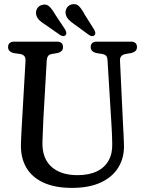

<svg xmlns="http://www.w3.org/2000/svg" viewBox="-20 -903 704 936"><path d="M523.4 -295 504.2 -608.7Q503.1 -624.4 497.6 -630.8Q492 -637.2 480.2 -639.5L449.9 -644.3Q436 -647.7 429.1 -654.8Q422.2 -661.9 422.2 -673.7Q422.2 -686 429.7 -693Q437.1 -700 450.6 -700H619.4Q633.2 -700 640.5 -693Q647.8 -686 647.8 -673.7Q647.8 -661.9 640.7 -654.9Q633.5 -647.9 620.1 -644.5L591 -639.5Q576.9 -636.6 570.5 -628.3Q564 -620 565.1 -605.2L579.8 -295.4Q581.4 -270.6 582.4 -246.9Q583.4 -223.2 584.3 -197.4Q586.4 -136 558 -88.4Q529.5 -40.7 472.4 -13.9Q415.2 13 330.7 13Q248.1 13 192.2 -12.7Q136.3 -38.3 108.5 -85.6Q80.8 -132.9 82 -198Q82.3 -213.1 83.3 -235.6Q84.4 -258.1 85.8 -282.5Q87.2 -306.9 88.4 -327.7L104.3 -604.5Q105.3 -620.1 99.5 -628.3Q93.7 -636.6 79.6 -639.5L47.5 -644.1Q19.3 -650.6 19.3 -673.7Q19.3 -686 27 -693Q34.7 -700 48.2 -700H258.9Q272.7 -700 280 -693Q287.3 -686 287.3 -673.7Q287.3 -661.7 280.4 -654.7Q273.4 -647.7 259.6 -644.5L231.1 -639.5Q218.8 -636.9 213.8 -629.1Q208.7 -621.4 207.7 -606.7L191.7 -327.7Q189.9 -292.3 189 -263.8Q188.1 -235.2 186.9 -211.1Q184.8 -131.3 230.6 -90.2Q276.3 -49.1 357.5 -49.1Q413.5 -49.1 451.9 -67.5Q490.3 -85.9 509.6 -120.7Q528.9 -155.5 527.1 -204.2Q526.2 -235.1 525.5 -255.3Q524.8 -275.4 523.4 -295ZM249 -832.4 297.6 -759.1Q301.6 -751.8 303.1 -744.8Q304.5 -737.8 300.2 -731.9Q295.5 -727 288.5 -727.1Q281.4 -727.2 274.2 -731.6L201.5 -782.3Q183.6 -793.1 172.4 -803.9Q161.2 -814.7 156.8 -829.5Q152.6 -846.5 160.8 -860.8Q169 -875.1 185.1 -879.1Q206.2 -885.2 220.6 -871.2Q235 -857.2 249 -832.4ZM392.6 -832.4 439.1 -758.5Q443.2 -750.8 444.4 -743.9Q445.6 -737 440.5 -731.4Q436.1 -726.4 428.8 -726.9Q421.5 -727.3 414.8 -731.9L342.8 -784.4Q325.2 -796.2 314.5 -807.6Q303.8 -819 300.4 -833.8Q297.2 -850.8 305.8 -864.6Q314.3 -878.3 330.6 -881.8Q351.9 -886.7 365.7 -872.2Q379.5 -857.6 392.6 -832.4Z"/></svg>

Font: Fraunces 144pt S100 Black
Style: Regular
Weight: 900
Version: Version 1.000